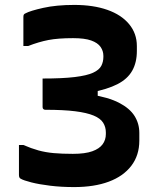

<svg xmlns="http://www.w3.org/2000/svg" viewBox="-20 -740 640 780"><path d="M282 -720Q359 -720 416 -700Q473 -680 504.5 -642Q536 -604 536 -553V-533Q536 -486 517 -452.5Q498 -419 457 -398Q416 -377 348 -364L377 -393V-328L348 -356Q420 -345 463.5 -322.5Q507 -300 526.5 -269Q546 -238 546 -200V-169Q546 -109 513.5 -66.5Q481 -24 422 -2Q363 20 281 20Q229 20 184 14.5Q139 9 107.5 1Q76 -7 64 -14Q60 -16 58.5 -20Q57 -24 57 -29Q57 -32 57 -44Q57 -56 57 -72.5Q57 -89 57 -106Q57 -123 57 -135.5Q57 -148 57 -151H75Q107 -137 136 -129Q165 -121 198.5 -118Q232 -115 276 -115Q326 -115 355 -125.5Q384 -136 397 -154Q410 -172 410 -195V-202Q410 -224 399 -241.5Q388 -259 360.5 -270.5Q333 -282 285.5 -288Q238 -294 164 -294Q159 -294 156 -297Q153 -300 153 -305Q153 -310 153 -326Q153 -342 153 -363Q153 -384 153 -400.5Q153 -417 153 -421Q234 -421 283.5 -427Q333 -433 358 -444.5Q383 -456 391.5 -472.5Q400 -489 400 -509V-513Q400 -533 388.5 -549.5Q377 -566 350.5 -575.5Q324 -585 277 -585Q216 -585 177 -577.5Q138 -570 94 -553H75Q75 -557 75 -568.5Q75 -580 75 -596.5Q75 -613 75 -629Q75 -645 75 -656.5Q75 -668 75 -671Q75 -678 77 -681Q79 -684 84 -686Q102 -696 155.5 -708Q209 -720 282 -720Z"/></svg>

Font: RecMonoLinear Nerd Font Mono
Style: Bold
Weight: 700
Monospace: yes
Version: Version 1.085; ttfautohint (v1.8.4.7-5d5b);Nerd Fonts 3.2.1